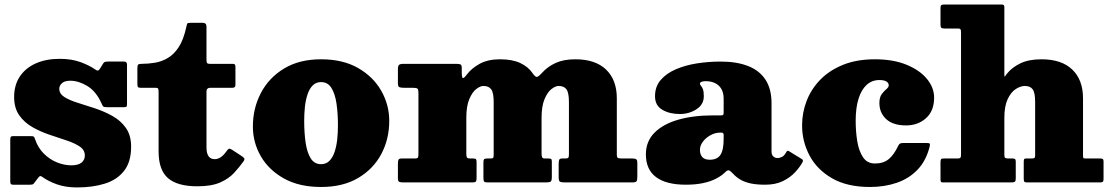

<svg xmlns="http://www.w3.org/2000/svg" viewBox="-20 -800 4874 842"><path d="M425.5 -346Q429 -338 432 -334Q435 -330 447 -330H525.5Q534 -330 535.5 -333.8Q537 -337.5 537 -345.5V-516.5Q537 -530 524.5 -530H453.5Q442.5 -530 438.5 -527.8Q434.5 -525.5 430.5 -518.5L418.5 -499Q413.5 -491 409.2 -490.5Q405 -490 398 -495Q374.5 -512 334.8 -527Q295 -542 242 -542Q182 -542 137 -522Q92 -502 67 -464.5Q42 -427 42 -375Q42 -326 64.5 -294.2Q87 -262.5 122.2 -242.5Q157.5 -222.5 197 -209.2Q236.5 -196 271.8 -184.2Q307 -172.5 329.5 -157.5Q352 -142.5 352 -118Q352 -98.5 337.5 -86.8Q323 -75 293 -75Q261.5 -75 229.5 -88Q197.5 -101 172 -126.5Q146.5 -152 134 -189Q130.5 -199 128 -201Q125.5 -203 112.5 -203H37Q28.5 -203 26.8 -199Q25 -195 25 -186.5V-6Q25 3 27.2 6.5Q29.5 10 38 10H111Q122.5 10 125.5 7.5Q128.5 5 133 -1.5L148 -21Q152.5 -27 156 -27.8Q159.5 -28.5 165 -24.5Q191 -5.5 229 8.2Q267 22 318 22Q386.5 22 440 5.2Q493.5 -11.5 524.2 -50.8Q555 -90 555 -157Q555 -206.5 532.2 -238.8Q509.5 -271 473.8 -291Q438 -311 397.8 -324.5Q357.5 -338 321.5 -349Q285.5 -360 262.8 -374.2Q240 -388.5 240 -411Q240 -424.5 251.8 -435.2Q263.5 -446 288 -446Q324.5 -446 363 -422.8Q401.5 -399.5 425.5 -346Z M1048 -92.5Q1054 -101 1050.8 -106Q1047.5 -111 1037 -117.5L996.5 -144Q987 -149.5 983 -147.2Q979 -145 973.5 -137Q959.5 -117.5 947 -109.8Q934.5 -102 921.5 -102Q903.5 -102 894.5 -115Q885.5 -128 885.5 -154V-398.5Q885.5 -406.5 889.8 -410.8Q894 -415 901.5 -415H998.5Q1005.5 -415 1009 -417.8Q1012.5 -420.5 1012.5 -427V-506Q1012.5 -514.5 1010 -517.2Q1007.5 -520 1000 -520H901.5Q890 -520 887.8 -524.2Q885.5 -528.5 885.5 -540V-683.5Q885.5 -700 868.5 -700H817Q803 -700 801.2 -696.5Q799.5 -693 797 -681.5Q785 -626 764 -593.8Q743 -561.5 716.2 -545.8Q689.5 -530 659.8 -525Q630 -520 600.5 -520Q589 -520 585.8 -516.5Q582.5 -513 582.5 -501V-431Q582.5 -421.5 585.2 -418.2Q588 -415 597 -415H661Q672 -415 673.8 -410.8Q675.5 -406.5 675.5 -395.5V-136Q675.5 -54.5 716.8 -18.8Q758 17 845.5 17Q907 17 944.8 0.5Q982.5 -16 1006 -41.2Q1029.5 -66.5 1048 -92.5Z M1314 -270Q1314 -301.5 1317.2 -331.8Q1320.5 -362 1328.8 -386.5Q1337 -411 1351.5 -425.5Q1366 -440 1388 -440Q1417.5 -440 1433.5 -414.2Q1449.5 -388.5 1455.8 -345.2Q1462 -302 1462 -250Q1462 -218.5 1458.8 -188.2Q1455.5 -158 1447.2 -133.5Q1439 -109 1424.5 -94.5Q1410 -80 1388 -80Q1358.5 -80 1342.5 -105.8Q1326.5 -131.5 1320.2 -174.8Q1314 -218 1314 -270ZM1089 -245Q1089 -175 1124 -114.5Q1159 -54 1225.8 -17Q1292.5 20 1388 20Q1483.5 20 1550.2 -19.2Q1617 -58.5 1652 -124.2Q1687 -190 1687 -270Q1687 -340 1652 -401.8Q1617 -463.5 1550.2 -501.8Q1483.5 -540 1388 -540Q1292.5 -540 1225.8 -499.5Q1159 -459 1124 -392Q1089 -325 1089 -245Z M1725 -19Q1725 -5 1731 -2.5Q1737 0 1749.5 0H2051.5Q2064 0 2067 -4.2Q2070 -8.5 2070 -20V-88Q2070 -98 2067.8 -101.5Q2065.5 -105 2055 -105H2042.5Q2030 -105 2027.5 -109.8Q2025 -114.5 2025 -127V-283Q2025 -334.5 2038 -365.2Q2051 -396 2068.5 -409.5Q2086 -423 2100 -423Q2123.5 -423 2134.2 -408.2Q2145 -393.5 2145 -353V-125Q2145 -114.5 2143.8 -109.8Q2142.5 -105 2131.5 -105H2117.5Q2106.5 -105 2103.2 -101.8Q2100 -98.5 2100 -88V-22Q2100 -8 2103 -4Q2106 0 2119.5 0H2374Q2390 0 2395 -3.8Q2400 -7.5 2400 -23V-92Q2400 -101 2396.5 -103Q2393 -105 2383.5 -105H2368.5Q2359 -105 2357 -111.5Q2355 -118 2355 -126V-283Q2355 -334.5 2368 -365.2Q2381 -396 2398.5 -409.5Q2416 -423 2430 -423Q2453.5 -423 2464.2 -408.2Q2475 -393.5 2475 -353V-124Q2475 -113 2472.8 -109Q2470.5 -105 2459.5 -105H2445.5Q2434.5 -105 2432.2 -98.8Q2430 -92.5 2430 -81V-22Q2430 -7.5 2435 -3.8Q2440 0 2455.5 0H2752.5Q2769 0 2772 -5.8Q2775 -11.5 2775 -28V-84Q2775 -98 2770.2 -101.5Q2765.5 -105 2752.5 -105H2707.5Q2693.5 -105 2689.2 -107.8Q2685 -110.5 2685 -124V-369Q2685 -449.5 2638 -494.8Q2591 -540 2503 -540Q2452 -540 2416.5 -523.8Q2381 -507.5 2357.5 -481Q2344.5 -466.5 2336.5 -463.2Q2328.5 -460 2316 -478.5Q2297 -507 2261.8 -523.5Q2226.5 -540 2173 -540Q2119.5 -540 2083.2 -520Q2047 -500 2026 -471.5Q2018 -460.5 2013.2 -458.2Q2008.5 -456 2006.8 -462.5Q2005 -469 2005 -484V-502Q2005 -515 1999.5 -517.5Q1994 -520 1981 -520H1749.5Q1735 -520 1730 -515.5Q1725 -511 1725 -495.5V-435Q1725 -420.5 1731.2 -417.8Q1737.5 -415 1752 -415H1789.5Q1806 -415 1810.5 -411.5Q1815 -408 1815 -392V-125Q1815 -113.5 1813 -109.2Q1811 -105 1799.5 -105H1741.5Q1730 -105 1727.5 -99.2Q1725 -93.5 1725 -83Z M2812.5 -123Q2812.5 -56.5 2857.2 -23.2Q2902 10 2987.5 10Q3030.5 10 3063.2 3Q3096 -4 3120.2 -16.5Q3144.5 -29 3161 -45.5Q3169.5 -54 3175.8 -53Q3182 -52 3194.5 -38.5Q3209.5 -22 3228.8 -11.2Q3248 -0.5 3274 4.8Q3300 10 3335 10H3335.5Q3381 10 3413.2 -5.8Q3445.5 -21.5 3467 -44.8Q3488.5 -68 3500 -90Q3503.5 -98 3497 -102L3440 -137Q3433.5 -142 3428.5 -133.5Q3420 -117.5 3410 -112.2Q3400 -107 3389.5 -107Q3379 -107 3371.2 -114Q3363.5 -121 3363.5 -136V-347Q3363.5 -410 3337 -450.5Q3310.5 -491 3260.5 -510.5Q3210.5 -530 3140.5 -530Q3087.5 -530 3036.2 -522Q2985 -514 2943.5 -496Q2902 -478 2877.2 -449Q2852.5 -420 2852.5 -378Q2852.5 -337.5 2884.2 -318.8Q2916 -300 2961.5 -300Q3002 -300 3034.2 -320.8Q3066.5 -341.5 3066.5 -378Q3066.5 -400 3062.2 -409.8Q3058 -419.5 3053.8 -424Q3049.5 -428.5 3049.5 -434Q3049.5 -437 3052.8 -439.2Q3056 -441.5 3062 -442.8Q3068 -444 3075.5 -444Q3098 -444 3115.8 -435.5Q3133.5 -427 3143.5 -410Q3153.5 -393 3153.5 -367V-307Q3153.5 -298 3151.2 -296Q3149 -294 3140.5 -294H3106.5Q3020.5 -294 2954.2 -275Q2888 -256 2850.2 -218Q2812.5 -180 2812.5 -123ZM3049.5 -143Q3049.5 -161.5 3062.5 -178.8Q3075.5 -196 3096 -207.2Q3116.5 -218.5 3139.5 -218.5H3143.5Q3153.5 -218.5 3153.5 -208.5V-191Q3153.5 -141.5 3139.2 -120.5Q3125 -99.5 3092.5 -99.5Q3070 -99.5 3059.8 -111.2Q3049.5 -123 3049.5 -143Z M3497.5 -250Q3497.5 -180 3530 -118.2Q3562.5 -56.5 3628.8 -18.2Q3695 20 3795.5 20Q3858.5 20 3912.2 1.8Q3966 -16.5 4003.8 -55.8Q4041.5 -95 4057 -157.5Q4059.5 -167.5 4057 -170.2Q4054.5 -173 4041.5 -173H3943.5Q3932 -173 3927.2 -170.5Q3922.5 -168 3919 -160.5Q3901 -122 3877.8 -102.5Q3854.5 -83 3817.5 -83Q3783 -83 3764.8 -110.2Q3746.5 -137.5 3739.5 -180.2Q3732.5 -223 3732.5 -270Q3732.5 -327 3745 -367Q3757.5 -407 3780.8 -428Q3804 -449 3836.5 -449Q3857.5 -449 3867.5 -442.5Q3877.5 -436 3877.5 -426Q3877.5 -417.5 3867.2 -409.2Q3857 -401 3846.8 -387.2Q3836.5 -373.5 3836.5 -348Q3836.5 -305.5 3866.2 -277.8Q3896 -250 3953.5 -250Q4005.5 -250 4041 -281.8Q4076.5 -313.5 4076.5 -372Q4076.5 -415.5 4045.2 -453.8Q4014 -492 3955.8 -516Q3897.5 -540 3816.5 -540Q3737.5 -540 3677.8 -516Q3618 -492 3578 -451.2Q3538 -410.5 3517.8 -358.5Q3497.5 -306.5 3497.5 -250Z M4180.5 -675Q4190 -675 4192.2 -671.5Q4194.5 -668 4194.5 -658V-122.5Q4194.5 -112.5 4192.2 -108.8Q4190 -105 4180 -105H4118.5Q4109 -105 4106.8 -101.5Q4104.5 -98 4104.5 -88V-13Q4104.5 -6.5 4106.2 -3.2Q4108 0 4114.5 0H4416Q4426.5 0 4430.5 -3Q4434.5 -6 4434.5 -17V-91.5Q4434.5 -100 4431 -102.5Q4427.5 -105 4420 -105H4402.5Q4392 -105 4388.2 -107.5Q4384.5 -110 4384.5 -120V-283Q4384.5 -334.5 4399 -365.2Q4413.5 -396 4434.5 -409.5Q4455.5 -423 4474.5 -423Q4498 -423 4508.8 -408.2Q4519.5 -393.5 4519.5 -353V-117.5Q4519.5 -109.5 4516.2 -107.2Q4513 -105 4504.5 -105H4480.5Q4473 -105 4471.2 -101.8Q4469.5 -98.5 4469.5 -90.5V-18Q4469.5 -8 4471.5 -4Q4473.5 0 4483.5 0H4804.5Q4813 0 4816.2 -2.8Q4819.5 -5.5 4819.5 -15V-93Q4819.5 -100 4816 -102.5Q4812.5 -105 4805.5 -105H4742.5Q4733 -105 4731.2 -106.8Q4729.5 -108.5 4729.5 -118V-369Q4729.5 -449.5 4682.5 -494.8Q4635.5 -540 4547.5 -540Q4491.5 -540 4454.8 -522.2Q4418 -504.5 4395.5 -476.5Q4391.5 -471.5 4389 -467.2Q4386.5 -463 4385.5 -465Q4384.5 -467 4384.5 -479V-768.5Q4384.5 -774.5 4382.2 -777.2Q4380 -780 4374.5 -780H4118.5Q4108.5 -780 4106.5 -775.8Q4104.5 -771.5 4104.5 -761.5V-692.5Q4104.5 -682.5 4107.5 -678.8Q4110.5 -675 4121.5 -675Z"/></svg>

Font: Besley Black
Style: Regular
Weight: 900
Designer: Owen Earl
Foundry: indestructible type*
Version: Version 2.001